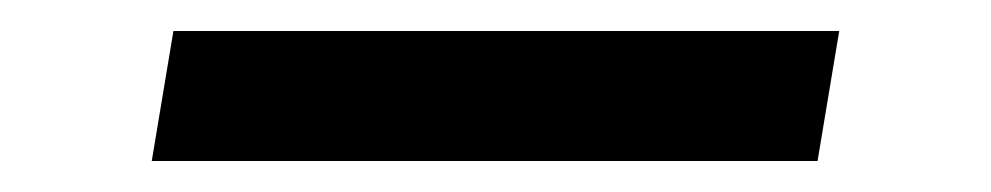

<svg xmlns="http://www.w3.org/2000/svg" viewBox="-20 -402 640 124"><path d="M78 -298 92 -382H522L508 -298Z"/></svg>

Font: Iosevka SS04 Medium Extended
Style: Italic
Weight: 500
Width: 7
Italic angle: -9°
Monospace: yes
Designer: Belleve Invis
Foundry: Belleve Invis
Version: Version 19.0.0; ttfautohint (v1.8.4)